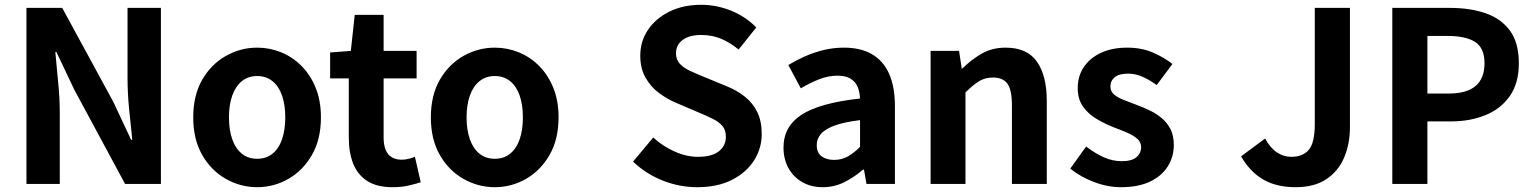

<svg xmlns="http://www.w3.org/2000/svg" viewBox="-20 -774 6455 808"><path d="M91.3 0V-740.8H241.8L456.5 -346L531.7 -185.8H536.7Q530.6 -243.5 523.6 -312.7Q516.7 -381.9 516.7 -445.4V-740.8H657.2V0H506.4L292.7 -396.4L217.5 -555H212.8Q217.9 -495.4 224.7 -428.3Q231.6 -361.2 231.6 -296.7V0Z M1062.3 13.8Q992.3 13.8 930.6 -21.1Q868.9 -55.9 831 -121.7Q793.2 -187.5 793.2 -279.9Q793.2 -372.8 831 -438.4Q868.9 -503.9 930.6 -538.7Q992.3 -573.5 1062.3 -573.5Q1114.7 -573.5 1163.1 -553.9Q1211.4 -534.2 1249 -496.4Q1286.6 -458.5 1308.6 -404.2Q1330.6 -349.8 1330.6 -279.9Q1330.6 -187.5 1292.6 -121.7Q1254.7 -55.9 1193.5 -21.1Q1132.3 13.8 1062.3 13.8ZM1062.3 -105.8Q1100.3 -105.8 1126.9 -127.3Q1153.5 -148.9 1167 -188.2Q1180.5 -227.4 1180.5 -279.9Q1180.5 -332.7 1167 -371.7Q1153.5 -410.7 1126.9 -432.3Q1100.3 -454 1062.3 -454Q1024.2 -454 997.7 -432.3Q971.1 -410.7 957.3 -371.7Q943.5 -332.7 943.5 -279.9Q943.5 -227.4 957.3 -188.2Q971.1 -148.9 997.7 -127.3Q1024.2 -105.8 1062.3 -105.8Z M1631.9 13.8Q1565.7 13.8 1525.1 -12.6Q1484.4 -39 1466.1 -86Q1447.8 -133 1447.8 -195.4V-444.1H1369.3V-553.2L1456.4 -559.8L1472.9 -711.4H1594.4V-559.8H1733.2V-444.1H1594.4V-195.8Q1594.4 -148 1614.1 -124.9Q1633.8 -101.9 1670.8 -101.9Q1685 -101.9 1700.1 -105.7Q1715.2 -109.6 1726.1 -114.2L1750.6 -7Q1728.3 0.2 1698.8 7Q1669.3 13.8 1631.9 13.8Z M2062.3 13.8Q1992.3 13.8 1930.6 -21.1Q1868.9 -55.9 1831 -121.7Q1793.2 -187.5 1793.2 -279.9Q1793.2 -372.8 1831 -438.4Q1868.9 -503.9 1930.6 -538.7Q1992.3 -573.5 2062.3 -573.5Q2114.7 -573.5 2163.1 -553.9Q2211.4 -534.2 2249 -496.4Q2286.6 -458.5 2308.6 -404.2Q2330.6 -349.8 2330.6 -279.9Q2330.6 -187.5 2292.6 -121.7Q2254.7 -55.9 2193.5 -21.1Q2132.3 13.8 2062.3 13.8ZM2062.3 -105.8Q2100.3 -105.8 2126.9 -127.3Q2153.5 -148.9 2167 -188.2Q2180.5 -227.4 2180.5 -279.9Q2180.5 -332.7 2167 -371.7Q2153.5 -410.7 2126.9 -432.3Q2100.3 -454 2062.3 -454Q2024.2 -454 1997.7 -432.3Q1971.1 -410.7 1957.3 -371.7Q1943.5 -332.7 1943.5 -279.9Q1943.5 -227.4 1957.3 -188.2Q1971.1 -148.9 1997.7 -127.3Q2024.2 -105.8 2062.3 -105.8Z M2914.2 13.8Q2839.6 13.8 2769 -14.1Q2698.3 -42 2644.1 -93.9L2729.1 -195.5Q2768.4 -158.9 2818.5 -136.5Q2868.7 -114 2917.3 -114Q2975.4 -114 3005.1 -137.2Q3034.7 -160.3 3034.7 -198.6Q3034.7 -226.6 3020.5 -243.5Q3006.3 -260.4 2981.4 -273Q2956.5 -285.7 2923.4 -299.3L2824.8 -341.5Q2787.6 -357.1 2753.1 -382.8Q2718.6 -408.5 2696.5 -447.2Q2674.5 -486 2674.5 -539.8Q2674.5 -600.6 2707.3 -649Q2740.2 -697.3 2798 -725.6Q2855.8 -753.8 2930.4 -753.8Q2995.6 -753.8 3056.7 -729.1Q3117.7 -704.4 3162.7 -658.5L3088.3 -565.6Q3052.6 -594.9 3014.8 -610.8Q2977.1 -626.8 2930.4 -626.8Q2881.7 -626.8 2853.3 -606.2Q2824.8 -585.5 2824.8 -549.3Q2824.8 -523 2840.8 -505.8Q2856.7 -488.6 2882.8 -476.4Q2908.9 -464.2 2940.1 -451.4L3037.1 -411.6Q3082 -393.6 3115.4 -366.6Q3148.9 -339.5 3167.2 -301.7Q3185.6 -263.9 3185.6 -210.2Q3185.6 -149.7 3153.3 -98.8Q3121 -47.9 3060.3 -17.1Q2999.5 13.8 2914.2 13.8Z M3442.4 13.8Q3392.9 13.8 3355.6 -7.9Q3318.4 -29.5 3297.8 -67.2Q3277.2 -105 3277.2 -152.6Q3277.2 -242.2 3353.9 -291.6Q3430.7 -341 3599.3 -359.4Q3598.2 -386.8 3589.1 -408.6Q3580 -430.4 3559.4 -442.9Q3538.8 -455.5 3504.1 -455.5Q3465.3 -455.5 3427.3 -440.5Q3389.3 -425.6 3350 -402.4L3297.7 -500.1Q3331.1 -520.7 3368.2 -537.1Q3405.3 -553.4 3446.3 -563.5Q3487.3 -573.5 3531.1 -573.5Q3602.4 -573.5 3650 -545.7Q3697.6 -517.8 3721.9 -463Q3746.1 -408.3 3746.1 -327V0H3626.4L3615.9 -59.9H3611.4Q3575.3 -28.4 3533 -7.3Q3490.8 13.8 3442.4 13.8ZM3490.7 -101.1Q3522.1 -101.1 3547.6 -115.4Q3573.1 -129.7 3599.3 -155.8V-268.4Q3531.4 -260.3 3491.2 -245.2Q3451 -230.1 3434.1 -209.7Q3417.1 -189.3 3417.1 -163.8Q3417.1 -130.8 3437.7 -116Q3458.3 -101.1 3490.7 -101.1Z M3896.3 0V-559.8H4016L4027.4 -485.9H4030.2Q4066.5 -522.2 4110.7 -547.9Q4154.9 -573.5 4212.2 -573.5Q4302.6 -573.5 4343.9 -514.3Q4385.2 -455 4385.2 -349.1V0H4238.5V-330.9Q4238.5 -396 4219.5 -421.9Q4200.5 -447.7 4159.1 -447.7Q4124.9 -447.7 4099.6 -431.9Q4074.3 -416 4043 -385.1V0Z M4697.1 13.8Q4641.3 13.8 4583.7 -8.1Q4526.1 -30 4484.1 -64.5L4550.8 -157.4Q4588.4 -128.6 4624.9 -112.2Q4661.4 -95.7 4700.7 -95.7Q4742.5 -95.7 4762.4 -112.3Q4782.2 -128.9 4782.2 -155.2Q4782.2 -176.1 4765.3 -190.6Q4748.5 -205 4721.5 -216.5Q4694.5 -228 4665 -239Q4629.7 -253.2 4595.2 -273.3Q4560.7 -293.4 4538.1 -324.9Q4515.4 -356.4 4515.4 -403Q4515.4 -453.3 4541 -491.7Q4566.7 -530.1 4613.4 -551.8Q4660.2 -573.5 4723.5 -573.5Q4784.6 -573.5 4832.2 -552.7Q4879.8 -531.8 4914 -504.7L4847.8 -416.1Q4817.9 -437.7 4788.3 -450.9Q4758.6 -464.1 4727.8 -464.1Q4689.3 -464.1 4671.2 -449Q4653 -433.9 4653 -409.7Q4653 -389.6 4668.2 -376.5Q4683.4 -363.4 4709.1 -353.4Q4734.9 -343.4 4764.3 -332.2Q4792.4 -321.8 4819.9 -308.5Q4847.4 -295.2 4870.1 -275.9Q4892.7 -256.5 4906.3 -229.5Q4919.8 -202.4 4919.8 -163.4Q4919.8 -114.3 4894.4 -73.8Q4868.9 -33.2 4819.6 -9.7Q4770.3 13.8 4697.1 13.8Z M5432.2 13.8Q5351.6 13.8 5295.9 -18.7Q5240.2 -51.1 5202.8 -116L5304 -191.1Q5325.8 -150.9 5354 -132.5Q5382.3 -114 5413.7 -114Q5463.4 -114 5488.2 -144.1Q5513 -174.1 5513 -250.8V-740.8H5661V-238.8Q5661 -169.3 5637 -111.9Q5613 -54.5 5562.4 -20.4Q5511.8 13.8 5432.2 13.8Z M5839.3 0V-740.8H6082.1Q6164.4 -740.8 6229.8 -719Q6295.2 -697.1 6333.5 -646.3Q6371.8 -595.5 6371.8 -507.7Q6371.8 -423.7 6333.6 -369.5Q6295.4 -315.3 6230.6 -289.2Q6165.8 -263.1 6086.1 -263.1H5987V0ZM5987 -380.3H6076.3Q6152.5 -380.3 6189.9 -412.2Q6227.3 -444.1 6227.3 -507.7Q6227.3 -572.3 6187.7 -597.5Q6148.1 -622.8 6071.5 -622.8H5987Z"/></svg>

Font: Noto Sans JP
Style: Regular
Weight: 100
Designer: Ryoko NISHIZUKA 西塚涼子 (kana, bopomofo & ideographs); Paul D. Hunt (Latin, Greek & Cyrillic); Sandoll Communications 산돌커뮤니
Foundry: Adobe
Version: Version 2.004;hotconv 1.0.118;makeotfexe 2.5.65603